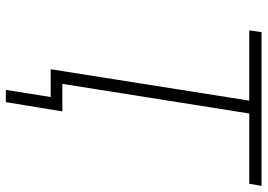

<svg xmlns="http://www.w3.org/2000/svg" viewBox="-146 -598 895 642"><g transform="rotate(90 301.0 -277.5)"><path d="M281 150 305 0H212L317 -664H82L88 -705H602L595 -664H360L261 -39H353L322 150Z"/></g></svg>

Font: Nunito Sans 10pt SemiCondensed ExtraLight
Style: Italic
Weight: 250
Width: 4
Italic angle: -9°
Designer: Vernon Adams
Foundry: Vernon Adams
Version: Version 3.101;gftools[0.9.27]